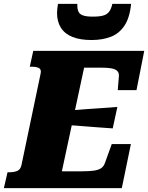

<svg xmlns="http://www.w3.org/2000/svg" viewBox="-56 -973 766 993"><path d="M621 -228 574 0H-36L-17 -82H-7Q16 -82 33 -89Q50 -96 55 -119L154 -592Q159 -614 145.5 -621Q132 -628 108 -628H98L116 -710H690L650 -507H553L559 -579Q560 -597 550 -606.5Q540 -616 520 -619.5Q500 -623 470 -623H379L264 -87H365Q405 -87 429.5 -90.5Q454 -94 467.5 -103.5Q481 -113 487 -131L522 -228ZM310 -402Q350 -406 390 -408.5Q430 -411 470.5 -414Q511 -417 551 -420L527 -309Q488 -312 449.5 -314.5Q411 -317 372 -320.5Q333 -324 293 -326ZM418 -766Q473 -766 516.5 -782.5Q560 -799 587.5 -840Q615 -881 622 -953H525Q519 -926 508 -912Q497 -898 477.5 -892.5Q458 -887 424 -887Q392 -887 374 -893Q356 -899 349.5 -913.5Q343 -928 344 -953H244Q242 -941 240.5 -929Q239 -917 239 -906Q239 -861 259 -829.5Q279 -798 318.5 -782Q358 -766 418 -766Z"/></svg>

Font: Roboto Serif ExtraBold
Style: Italic
Weight: 800
Italic angle: -10°
Version: Version 1.007